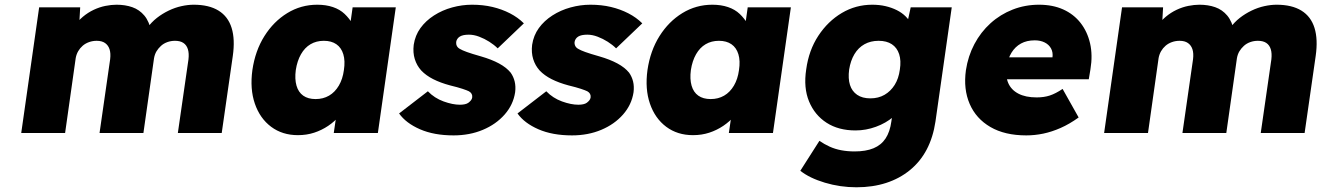

<svg xmlns="http://www.w3.org/2000/svg" viewBox="-20 -564 5612 814"><path d="M70 0 146 -533H320L315 -445L292 -449Q310 -475 331.5 -493Q353 -511 377.5 -522.5Q402 -534 427 -539Q452 -544 474 -544Q511 -544 541 -533.5Q571 -523 592 -498Q613 -473 622 -428L593 -430L603 -444Q622 -470 645 -488Q668 -506 695 -519Q722 -532 749.5 -538Q777 -544 801 -544Q866 -544 906.5 -519Q947 -494 962 -445.5Q977 -397 967 -327L920 0H734L779 -312Q782 -338 776.5 -355.5Q771 -373 757.5 -382Q744 -391 722 -391Q705 -391 689.5 -385.5Q674 -380 662.5 -369.5Q651 -359 643.5 -346.5Q636 -334 633 -317L588 0H402L447 -313Q450 -338 444.5 -355Q439 -372 425.5 -381.5Q412 -391 390 -391Q373 -391 357.5 -385.5Q342 -380 330.5 -370Q319 -360 311.5 -347Q304 -334 301 -318L256 0Z M1243 9Q1177 9 1129.5 -26.5Q1082 -62 1060.5 -124.5Q1039 -187 1050 -267Q1062 -349 1101 -411Q1140 -473 1198 -508.5Q1256 -544 1325 -544Q1362 -544 1391.5 -534Q1421 -524 1441 -505Q1461 -486 1475 -462Q1489 -438 1496 -410L1458 -412L1475 -533H1658L1582 0H1395L1414 -130L1454 -128Q1441 -99 1420 -74Q1399 -49 1371.5 -30.5Q1344 -12 1312 -1.5Q1280 9 1243 9ZM1318 -144Q1350 -144 1375 -158.5Q1400 -173 1416.5 -201Q1433 -229 1438 -267Q1444 -306 1435.5 -334Q1427 -362 1406 -376.5Q1385 -391 1353 -391Q1321 -391 1296.5 -376.5Q1272 -362 1256 -334Q1240 -306 1234 -267Q1229 -229 1237 -201Q1245 -173 1265.5 -158.5Q1286 -144 1318 -144Z M1903 10Q1820 10 1760.5 -16Q1701 -42 1672 -83L1794 -177Q1822 -148 1860.5 -134Q1899 -120 1930 -120Q1941 -120 1950.5 -122Q1960 -124 1966 -128.5Q1972 -133 1976.5 -138.5Q1981 -144 1982 -151Q1984 -168 1968 -177Q1960 -181 1940.5 -187.5Q1921 -194 1888 -202Q1847 -213 1816.5 -228.5Q1786 -244 1766 -265Q1747 -286 1738.5 -313.5Q1730 -341 1734 -374Q1740 -414 1762.5 -445Q1785 -476 1820 -498.5Q1855 -521 1897 -532.5Q1939 -544 1981 -544Q2028 -544 2068 -534.5Q2108 -525 2142 -507.5Q2176 -490 2201 -465L2090 -359Q2075 -374 2054.5 -387Q2034 -400 2011.5 -408.5Q1989 -417 1968 -417Q1955 -417 1945.5 -415Q1936 -413 1929.5 -409Q1923 -405 1919 -399Q1915 -393 1914 -386Q1913 -377 1917 -369Q1921 -361 1931 -356Q1939 -351 1959.5 -343.5Q1980 -336 2019 -325Q2064 -312 2095.5 -295Q2127 -278 2145 -256Q2157 -239 2162 -218.5Q2167 -198 2164 -173Q2156 -120 2119.5 -78.5Q2083 -37 2027 -13.5Q1971 10 1903 10Z M2405 10Q2322 10 2262.5 -16Q2203 -42 2174 -83L2296 -177Q2324 -148 2362.5 -134Q2401 -120 2432 -120Q2443 -120 2452.5 -122Q2462 -124 2468 -128.5Q2474 -133 2478.5 -138.5Q2483 -144 2484 -151Q2486 -168 2470 -177Q2462 -181 2442.5 -187.5Q2423 -194 2390 -202Q2349 -213 2318.5 -228.5Q2288 -244 2268 -265Q2249 -286 2240.5 -313.5Q2232 -341 2236 -374Q2242 -414 2264.5 -445Q2287 -476 2322 -498.5Q2357 -521 2399 -532.5Q2441 -544 2483 -544Q2530 -544 2570 -534.5Q2610 -525 2644 -507.5Q2678 -490 2703 -465L2592 -359Q2577 -374 2556.5 -387Q2536 -400 2513.5 -408.5Q2491 -417 2470 -417Q2457 -417 2447.5 -415Q2438 -413 2431.5 -409Q2425 -405 2421 -399Q2417 -393 2416 -386Q2415 -377 2419 -369Q2423 -361 2433 -356Q2441 -351 2461.5 -343.5Q2482 -336 2521 -325Q2566 -312 2597.5 -295Q2629 -278 2647 -256Q2659 -239 2664 -218.5Q2669 -198 2666 -173Q2658 -120 2621.5 -78.5Q2585 -37 2529 -13.5Q2473 10 2405 10Z M2918 9Q2852 9 2804.5 -26.5Q2757 -62 2735.5 -124.5Q2714 -187 2725 -267Q2737 -349 2776 -411Q2815 -473 2873 -508.5Q2931 -544 3000 -544Q3037 -544 3066.5 -534Q3096 -524 3116 -505Q3136 -486 3150 -462Q3164 -438 3171 -410L3133 -412L3150 -533H3333L3257 0H3070L3089 -130L3129 -128Q3116 -99 3095 -74Q3074 -49 3046.5 -30.5Q3019 -12 2987 -1.5Q2955 9 2918 9ZM2993 -144Q3025 -144 3050 -158.5Q3075 -173 3091.5 -201Q3108 -229 3113 -267Q3119 -306 3110.5 -334Q3102 -362 3081 -376.5Q3060 -391 3028 -391Q2996 -391 2971.5 -376.5Q2947 -362 2931 -334Q2915 -306 2909 -267Q2904 -229 2912 -201Q2920 -173 2940.5 -158.5Q2961 -144 2993 -144Z M3611 230Q3542 230 3477 210.5Q3412 191 3373 160L3454 33Q3474 47 3497 57.5Q3520 68 3546.5 73Q3573 78 3603 78Q3651 78 3683.5 64.5Q3716 51 3734.5 23Q3753 -5 3759 -49L3771 -133L3809 -128Q3798 -95 3767 -68.5Q3736 -42 3693.5 -26.5Q3651 -11 3607 -11Q3535 -11 3484.5 -43.5Q3434 -76 3410 -134Q3386 -192 3398 -270Q3409 -351 3449.5 -412.5Q3490 -474 3549 -509Q3608 -544 3678 -544Q3708 -544 3734 -538Q3760 -532 3782 -521Q3804 -510 3819.5 -494.5Q3835 -479 3844 -461Q3853 -443 3854 -423L3815 -414L3841 -533H4015L3946 -49Q3936 18 3909 69.5Q3882 121 3838 157Q3794 193 3737 211.5Q3680 230 3611 230ZM3670 -147Q3704 -147 3730 -162Q3756 -177 3773 -204Q3790 -231 3795 -269Q3801 -307 3792 -334.5Q3783 -362 3761 -376.5Q3739 -391 3705 -391Q3671 -391 3645 -376.5Q3619 -362 3602.5 -334.5Q3586 -307 3580 -269Q3575 -231 3583.5 -204Q3592 -177 3614 -162Q3636 -147 3670 -147Z M4331 10Q4240 10 4179 -25.5Q4118 -61 4091 -123.5Q4064 -186 4075 -266Q4084 -326 4111 -377Q4138 -428 4179.5 -465.5Q4221 -503 4273.5 -523.5Q4326 -544 4385 -544Q4443 -544 4487.5 -524Q4532 -504 4561 -467Q4590 -430 4601.5 -380Q4613 -330 4603 -270L4596 -228H4176L4166 -321H4460L4439 -301L4442 -320Q4445 -342 4436 -358.5Q4427 -375 4409 -384Q4391 -393 4367 -393Q4333 -393 4308.5 -379.5Q4284 -366 4268.5 -341Q4253 -316 4248 -281Q4242 -241 4254.5 -212Q4267 -183 4297.5 -167Q4328 -151 4375 -151Q4406 -151 4430.5 -159Q4455 -167 4485 -187L4553 -66Q4514 -38 4476.5 -21.5Q4439 -5 4403 2.5Q4367 10 4331 10Z M4661 0 4737 -533H4911L4906 -445L4883 -449Q4901 -475 4922.5 -493Q4944 -511 4968.5 -522.5Q4993 -534 5018 -539Q5043 -544 5065 -544Q5102 -544 5132 -533.5Q5162 -523 5183 -498Q5204 -473 5213 -428L5184 -430L5194 -444Q5213 -470 5236 -488Q5259 -506 5286 -519Q5313 -532 5340.5 -538Q5368 -544 5392 -544Q5457 -544 5497.5 -519Q5538 -494 5553 -445.5Q5568 -397 5558 -327L5511 0H5325L5370 -312Q5373 -338 5367.5 -355.5Q5362 -373 5348.5 -382Q5335 -391 5313 -391Q5296 -391 5280.5 -385.5Q5265 -380 5253.5 -369.5Q5242 -359 5234.5 -346.5Q5227 -334 5224 -317L5179 0H4993L5038 -313Q5041 -338 5035.5 -355Q5030 -372 5016.5 -381.5Q5003 -391 4981 -391Q4964 -391 4948.5 -385.5Q4933 -380 4921.5 -370Q4910 -360 4902.5 -347Q4895 -334 4892 -318L4847 0Z"/></svg>

Font: Lexend ExtBd
Style: Italic
Weight: 800
Italic angle: -8.13011°
Designer: Bonnie Shaver-Troup, Thomas Jockin
Foundry: Lexend
Version: Version 1.007